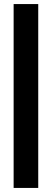

<svg xmlns="http://www.w3.org/2000/svg" viewBox="-20 -763 256 944"><path d="M47 161V-743H168V161Z"/></svg>

Font: Saira ExtraCondensed ExtraBold
Style: Regular
Weight: 800
Width: 2
Designer: Hector Gatti with collaboration of the Omnibus-Type team
Foundry: Omnibus-Type
Version: Version 1.101